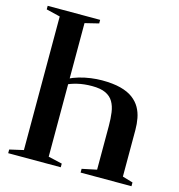

<svg xmlns="http://www.w3.org/2000/svg" viewBox="-110 -839 871 935"><g transform="rotate(15 326.0 -371.5)"><path d="M200 -424.5Q223.5 -436.5 252 -444.8Q280.5 -453 310 -457Q339.5 -461 365.5 -461Q421 -461 459.5 -451Q498 -441 522.5 -422.5Q547 -404 560.5 -380Q574 -356 579.2 -328Q584.5 -300 584.5 -270V-34.5L637 -19V0H380.5V-19L454.5 -34.5V-255Q454.5 -292 450.2 -322.5Q446 -353 433 -375.2Q420 -397.5 394.5 -409.5Q369 -421.5 326 -421.5Q285.5 -421.5 252.5 -413.5Q219.5 -405.5 200 -395ZM85.5 -34.5V-708L15.5 -725V-743H280V-725L210.5 -708V-34.5L280.5 -18.5V0H15.5V-18.5Z"/></g></svg>

Font: Merriweather 144pt SemiBold
Style: Regular
Weight: 600
Version: Version 2.100